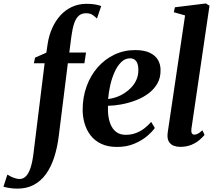

<svg xmlns="http://www.w3.org/2000/svg" viewBox="-151 -837 1234 1108"><path d="M124.5 -587Q132 -634 150.5 -675.2Q169 -716.5 197.5 -748Q226 -779.5 264.2 -797.2Q302.5 -815 349 -815Q372 -815 393.5 -812Q415 -809 433 -802L408.5 -730Q398 -741 383 -751Q368 -761 344 -760.5Q320 -760.5 303.5 -746Q287 -731.5 277 -702Q267 -672.5 261 -627.5L249 -534H345.5L336 -472H240.5L188 -51Q179.5 16 161.5 71.5Q143.5 127 114.5 167.2Q85.5 207.5 44.5 229.5Q3.5 251.5 -50.5 251.5Q-74.5 251.5 -96 248Q-117.5 244.5 -131 240.5L-108.5 170.5Q-103 174.5 -90.5 180.8Q-78 187 -63.8 191.5Q-49.5 196 -38.5 196Q-17 196 -1.5 180.2Q14 164.5 24.8 132.8Q35.5 101 41.5 54L106.5 -472H44.5L51.5 -504.5L116.5 -533Z M742.5 -98.5Q728.5 -78 698.5 -52.2Q668.5 -26.5 624.5 -7.8Q580.5 11 524.5 11Q471.5 11 433.8 -6.8Q396 -24.5 372.2 -55.2Q348.5 -86 337.2 -124.2Q326 -162.5 326 -203Q326 -276 348.8 -338.8Q371.5 -401.5 412.5 -448.2Q453.5 -495 508.8 -521.5Q564 -548 629 -548Q680 -548 712.2 -533Q744.5 -518 760 -492.2Q775.5 -466.5 775.5 -434Q776.5 -388 756.5 -354Q736.5 -320 703.5 -296Q670.5 -272 630.2 -257Q590 -242 548.8 -234.5Q507.5 -227 472 -226.5Q470.5 -191.5 475.5 -161Q480.5 -130.5 492.8 -107.5Q505 -84.5 525.2 -71.8Q545.5 -59 574.5 -59Q607 -59 634.2 -69.5Q661.5 -80 683.2 -97.2Q705 -114.5 721.5 -133.5ZM600 -500.5Q571 -500.5 548.5 -478.5Q526 -456.5 510.2 -421.2Q494.5 -386 485.2 -345Q476 -304 473 -265.5Q496 -268 520.5 -276.5Q545 -285 567.8 -299.8Q590.5 -314.5 608.8 -334.5Q627 -354.5 637.5 -379.8Q648 -405 647.5 -434.5Q647 -468.5 634.5 -484.5Q622 -500.5 600 -500.5Z M953.5 -93Q951.5 -76 956.2 -68Q961 -60 970.5 -60Q979 -60 989.8 -65Q1000.5 -70 1017 -85L1029.5 -58.5Q1018.5 -45 999.5 -28.8Q980.5 -12.5 952.8 -1Q925 10.5 888 10.5Q869 10.5 852.2 4.2Q835.5 -2 825.5 -16.5Q815.5 -31 815.5 -54Q815.5 -59 816.2 -66.5Q817 -74 818.2 -82.2Q819.5 -90.5 820.5 -97L917 -748L852 -766.5L858.5 -795L1037 -817L1058 -804Z"/></svg>

Font: Merriweather 72pt
Style: Bold Italic
Weight: 700
Italic angle: -7.8°
Version: Version 2.101